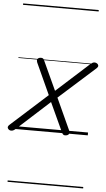

<svg xmlns="http://www.w3.org/2000/svg" viewBox="-107 -930 748 1351"><g transform="rotate(5 266.5 -255.0)"><path d="M401 -21Q406 -10 403 -1.5Q400 7 392 10.5Q384 14 374 14Q366 14 361 9.5Q356 5 352 -3L256 -211L24 0Q16 7 9 10.5Q2 14 -6 14Q-21 14 -29.5 1Q-38 -12 -19 -28L236 -258L135 -479Q130 -491 132 -499Q134 -507 141.5 -511Q149 -515 159 -515Q168 -515 173.5 -511Q179 -507 183 -496L277 -292L507 -500Q515 -507 522 -511Q529 -515 537 -515Q547 -515 555 -509.5Q563 -504 564.5 -495.5Q566 -487 556 -477L298 -246ZM0 365H534V375H0ZM0 -20H534V0H0ZM0 -505H534V-500H0ZM0 -885H534V-875H0Z"/></g></svg>

Font: Playwrite DK Loopet Guides
Style: Regular
Weight: 400
Designer: Veronika Burian, José Scaglione
Foundry: TypeTogether
Version: Version 1.003